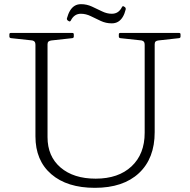

<svg xmlns="http://www.w3.org/2000/svg" viewBox="-20 -894 912 921"><path d="M722 -260Q722 -134 646.5 -63.5Q571 7 435 7Q302 7 226 -58.5Q150 -124 150 -240V-736H208V-236Q208 -144 270.5 -90.5Q333 -37 439 -37Q548 -37 611 -96Q674 -155 674 -257V-736H722ZM25 -729Q25 -736 32 -736H327Q334 -736 334 -729V-719Q334 -712 327 -711L227 -700Q218 -699 213 -695Q208 -691 208 -682V-516H150V-679Q150 -689 146.5 -693.5Q143 -698 135 -700L33 -711Q25 -712 25 -719ZM550 -729Q550 -736 557 -736H839Q846 -736 846 -729V-719Q846 -712 839 -711L740 -700Q731 -699 726.5 -695Q722 -691 722 -682V-516H674V-679Q674 -689 670.5 -693.5Q667 -698 659 -700L557 -711Q550 -712 550 -719ZM306 -795Q300 -799 301 -806Q307 -828 316 -843Q325 -858 338 -866Q351 -874 369 -874Q396 -874 421 -862.5Q446 -851 469.5 -839.5Q493 -828 516 -828Q533 -828 545 -836Q557 -844 565 -860Q569 -867 574 -863L579 -860Q584 -856 583 -849Q578 -828 569 -813Q560 -798 547 -790Q534 -782 516 -782Q488 -782 463.5 -793.5Q439 -805 415.5 -816.5Q392 -828 368 -828Q352 -828 340 -820Q328 -812 320 -796Q316 -789 311 -792Z"/></svg>

Font: Hahmlet ExtraLight
Style: Regular
Weight: 250
Designer: Minjoo Ham & Mark Frömberg
Foundry: hypertype
Version: Version 1.002